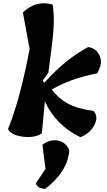

<svg xmlns="http://www.w3.org/2000/svg" viewBox="-20 -857 668 1199"><path d="M247 -354 256 -340Q326 -416 387.5 -467Q449 -518 530 -563Q581 -557 602.5 -508Q624 -459 586 -399Q422 -367 303 -298Q343 -244 402.5 -211Q462 -178 564 -164Q596 -130 570.5 -78Q545 -26 482 0Q328 -75 260 -224Q247 -74 241 -24Q195 6 122 -3.5Q49 -13 30 -51Q106 -238 165 -551L123 -779Q206 -859 309 -828Q320 -758 314 -673.5Q308 -589 282 -403ZM413 81Q403 214 263 322Q216 322 204 288L264 198L245 47Q282 19 319.5 19Q357 19 380.5 37.5Q404 56 413 81Z"/></svg>

Font: Tillana
Style: Bold
Weight: 700
Designer: Lipi Raval (Devanagari, Latin), Jonny Pinhorn (Latin)
Foundry: Indian Type Foundry
Version: Version 2.002;PS 1.0;hotconv 1.0.79;makeotf.lib2.5.61930; tt